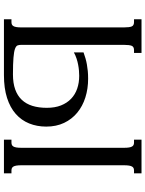

<svg xmlns="http://www.w3.org/2000/svg" viewBox="101 -858 756 999"><g transform="rotate(90 479.5 -358.0)"><path d="M122.1 -624.5Q122.1 -653.8 116.9 -665.3Q111.8 -676.8 94.2 -676.8H79.6V-715.8H254.9V-676.8H240.2Q222.7 -676.8 217.8 -664.8Q212.9 -652.8 212.9 -624V-89.8Q212.9 -79.1 215.8 -71Q218.8 -63 233.4 -57.6Q248 -52.2 279.3 -49.6Q310.5 -46.9 367.2 -46.9Q412.1 -46.9 444.8 -58.6Q477.5 -70.3 498.8 -92.8Q520 -115.2 530.3 -147.9Q540.5 -180.7 540.5 -223.1Q540.5 -265.1 528.1 -296.6Q515.6 -328.1 493.4 -349.4Q471.2 -370.6 440.7 -381.1Q410.2 -391.6 374 -391.6Q361.8 -391.6 347.2 -390.4Q332.5 -389.2 316.7 -386.2Q300.8 -383.3 284.4 -377.9Q268.1 -372.6 252 -363.8V-414.1Q268.1 -419.9 283.2 -424.3Q298.3 -428.7 314.7 -431.6Q331.1 -434.6 349.1 -436.3Q367.2 -438 389.2 -438Q441.4 -438 486.8 -423.6Q532.2 -409.2 565.9 -381.3Q599.6 -353.5 618.9 -313Q638.2 -272.5 638.2 -220.2Q638.2 -171.9 621.8 -131.3Q605.5 -90.8 572.3 -61.5Q539.1 -32.2 488.8 -16.1Q438.5 0 370.6 0H79.6V-39.1H94.2Q101.6 -39.1 106.7 -41.3Q111.8 -43.5 115.2 -49.1Q118.7 -54.7 120.4 -64.9Q122.1 -75.2 122.1 -91.3ZM748.5 -624.5Q748.5 -640.6 746.8 -650.9Q745.1 -661.1 741.7 -666.7Q738.3 -672.4 733.2 -674.6Q728 -676.8 720.7 -676.8H706.1V-715.8H881.3V-676.8H867.2Q859.9 -676.8 854.7 -674.6Q849.6 -672.4 846.2 -666.7Q842.8 -661.1 841.1 -650.9Q839.4 -640.6 839.4 -624.5V-91.3Q839.4 -75.2 841.1 -64.9Q842.8 -54.7 846.2 -49.1Q849.6 -43.5 854.7 -41.3Q859.9 -39.1 867.2 -39.1H881.3V0H706.1V-39.1H720.7Q728 -39.1 733.2 -41.3Q738.3 -43.5 741.7 -49.1Q745.1 -54.7 746.8 -64.9Q748.5 -75.2 748.5 -91.3Z"/></g></svg>

Font: Arian Grqi
Style: Regular
Weight: 400
Designer: Ruben Hakobyan (Tarumian)
Foundry: Ruben Hakobyan (Tarumian)
Version: Version 1.003